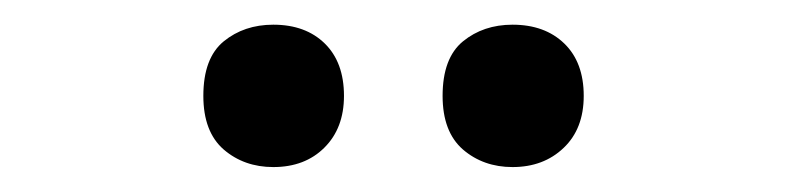

<svg xmlns="http://www.w3.org/2000/svg" viewBox="-20 -760 632 154"><path d="M143.1 -683.1Q143.1 -713.4 159.4 -726.8Q175.8 -740.2 199.2 -740.2Q225.1 -740.2 240.5 -725.1Q255.9 -710 255.9 -683.1Q255.9 -657.2 240.2 -641.6Q224.6 -626 199.2 -626Q175.8 -626 159.4 -640.1Q143.1 -654.3 143.1 -683.1ZM335 -683.1Q335 -713.4 351.3 -726.8Q367.7 -740.2 391.1 -740.2Q417 -740.2 432.6 -725.1Q448.2 -710 448.2 -683.1Q448.2 -656.7 432.1 -641.4Q416 -626 391.1 -626Q367.7 -626 351.3 -640.1Q335 -654.3 335 -683.1Z"/></svg>

Font: f0_51262          
Style: Regular
Weight: 600
Foundry: Ascender Corporation
Version: Version 1.10